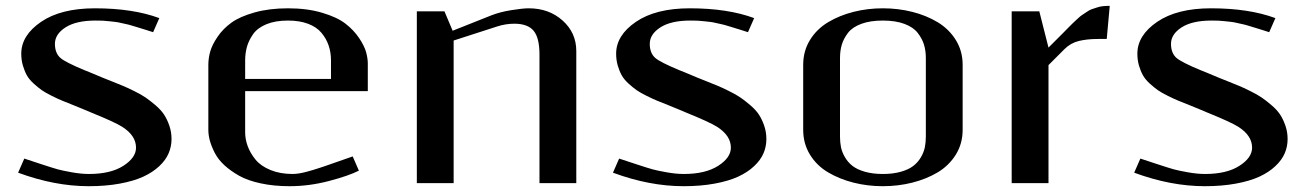

<svg xmlns="http://www.w3.org/2000/svg" viewBox="-20 -622 4434 652"><path d="M282.2 -31.2Q355.5 -31.2 398.7 -58.8Q441.9 -86.4 441.9 -120.6Q441.9 -161.6 395 -191.4Q369.6 -207.5 287.6 -240.7Q274.9 -246.1 265.6 -250Q254.4 -254.9 229.2 -264.9Q204.1 -274.9 190.9 -280.3Q177.7 -285.6 156 -296.4Q134.3 -307.1 122.1 -315.7Q109.9 -324.2 94.7 -337.9Q79.6 -351.6 71.5 -365.7Q63.5 -379.9 57.9 -398.9Q52.2 -418 52.2 -439.5Q52.2 -502 119.6 -547.9Q187 -593.8 302.2 -593.8Q431.2 -593.8 521 -560.5L500 -512.7Q494.6 -514.6 475.6 -520.5Q456.5 -526.4 451.9 -527.8Q447.3 -529.3 431.9 -533.9Q416.5 -538.6 410.9 -539.6Q405.3 -540.5 392.3 -543.7Q379.4 -546.9 371.6 -547.6Q363.8 -548.3 351.8 -549.8Q339.8 -551.3 328.4 -551.8Q316.9 -552.2 304.2 -552.2Q238.8 -552.2 202.6 -529.1Q166.5 -505.9 166.5 -473.1Q166.5 -441.9 185.1 -425.3Q202.1 -410.6 266.6 -383.8Q272.9 -381.3 286.1 -376Q313 -364.7 328.1 -358.4Q335.4 -355.5 359.9 -345.7Q384.3 -335.9 397.9 -330.3Q411.6 -324.7 435.8 -312.7Q460 -300.8 474.9 -290.5Q489.7 -280.3 508.3 -264.4Q526.9 -248.5 537.4 -232.4Q547.9 -216.3 555.2 -194.8Q562.5 -173.3 562.5 -149.9Q562.5 -124.5 552.7 -101.6Q543 -78.6 521 -57.9Q499 -37.1 466.8 -22.2Q434.6 -7.3 387 1.5Q339.4 10.3 281.2 10.3Q165.5 10.3 41.5 -35.6L62.5 -83.5Q72.8 -80.1 116.5 -65.7Q160.2 -51.3 176.3 -46.9Q192.4 -42.5 223.9 -36.9Q255.4 -31.2 282.2 -31.2Z M973.6 -31.2Q983.9 -31.2 996.1 -33.2Q1008.3 -35.2 1021.7 -38.8Q1035.2 -42.5 1044.4 -45.2Q1053.7 -47.9 1066.2 -52.2Q1078.6 -56.6 1081.1 -57.1L1177.7 -90.8L1198.7 -42.5Q1164.1 -24.9 1096.9 -7.3Q1029.8 10.3 963.4 10.3Q909.7 10.3 865.5 0.7Q821.3 -8.8 792.2 -25.1Q763.2 -41.5 741.9 -61Q720.7 -80.6 709.2 -103Q697.8 -125.5 692.6 -144.5Q687.5 -163.6 687.5 -181.2V-401.9Q687.5 -423.8 693.8 -446.8Q700.2 -469.7 718.8 -497.1Q737.3 -524.4 766.1 -545.2Q794.9 -565.9 844.7 -579.8Q894.5 -593.8 958 -593.8Q1023.4 -593.8 1074.2 -578.6Q1125 -563.5 1153.1 -541.7Q1181.2 -520 1199.5 -492.7Q1217.8 -465.3 1223.4 -444.3Q1229 -423.3 1229 -406.2V-312.5H812.5V-172.9Q812.5 -148.9 821.3 -125.2Q830.1 -101.6 847.9 -79.8Q865.7 -58.1 898.4 -44.7Q931.2 -31.2 973.6 -31.2ZM812.5 -354H1104V-416.5Q1104 -444.3 1095.9 -467.8Q1087.9 -491.2 1071.5 -510.7Q1055.2 -530.3 1026.1 -541.3Q997.1 -552.2 958 -552.2Q915 -552.2 884.8 -539.8Q854.5 -527.3 839.6 -506.1Q824.7 -484.9 818.6 -463.1Q812.5 -441.4 812.5 -416.5Z M1395.5 0V-583.5H1489.3L1517.1 -517.6L1648.4 -569.8Q1678.2 -581.5 1716.8 -587.6Q1755.4 -593.8 1775.4 -593.8Q1844.2 -593.8 1890.6 -552.2Q1937 -510.7 1937 -448.7V0H1812V-436.5Q1812 -493.7 1792 -517.6Q1772 -541.5 1726.6 -541.5Q1697.3 -541.5 1668.5 -532.2L1520.5 -484.4V0Z M2302.2 -31.2Q2375.5 -31.2 2418.7 -58.8Q2461.9 -86.4 2461.9 -120.6Q2461.9 -161.6 2415 -191.4Q2389.6 -207.5 2307.6 -240.7Q2294.9 -246.1 2285.6 -250Q2274.4 -254.9 2249.3 -264.9Q2224.1 -274.9 2210.9 -280.3Q2197.8 -285.6 2176 -296.4Q2154.3 -307.1 2142.1 -315.7Q2129.9 -324.2 2114.7 -337.9Q2099.6 -351.6 2091.6 -365.7Q2083.5 -379.9 2077.9 -398.9Q2072.3 -418 2072.3 -439.5Q2072.3 -502 2139.6 -547.9Q2207 -593.8 2322.3 -593.8Q2451.2 -593.8 2541 -560.5L2520 -512.7Q2514.6 -514.6 2495.6 -520.5Q2476.6 -526.4 2471.9 -527.8Q2467.3 -529.3 2451.9 -533.9Q2436.5 -538.6 2430.9 -539.6Q2425.3 -540.5 2412.4 -543.7Q2399.4 -546.9 2391.6 -547.6Q2383.8 -548.3 2371.8 -549.8Q2359.9 -551.3 2348.4 -551.8Q2336.9 -552.2 2324.2 -552.2Q2258.8 -552.2 2222.7 -529.1Q2186.5 -505.9 2186.5 -473.1Q2186.5 -441.9 2205.1 -425.3Q2222.2 -410.6 2286.6 -383.8Q2293 -381.3 2306.2 -376Q2333 -364.7 2348.1 -358.4Q2355.5 -355.5 2379.9 -345.7Q2404.3 -335.9 2418 -330.3Q2431.6 -324.7 2455.8 -312.7Q2480 -300.8 2494.9 -290.5Q2509.8 -280.3 2528.3 -264.4Q2546.9 -248.5 2557.4 -232.4Q2567.9 -216.3 2575.2 -194.8Q2582.5 -173.3 2582.5 -149.9Q2582.5 -124.5 2572.8 -101.6Q2563 -78.6 2541 -57.9Q2519 -37.1 2486.8 -22.2Q2454.6 -7.3 2407 1.5Q2359.4 10.3 2301.3 10.3Q2185.5 10.3 2061.5 -35.6L2082.5 -83.5Q2092.8 -80.1 2136.5 -65.7Q2180.2 -51.3 2196.3 -46.9Q2212.4 -42.5 2243.9 -36.9Q2275.4 -31.2 2302.2 -31.2Z M2832.5 -158.2Q2832.5 -138.7 2835.9 -121.8Q2839.4 -105 2849.4 -87.9Q2859.4 -70.8 2875 -58.6Q2890.6 -46.4 2917 -38.8Q2943.4 -31.2 2978 -31.2Q3012.7 -31.2 3039.3 -38.8Q3065.9 -46.4 3081.5 -58.6Q3097.2 -70.8 3107.2 -87.9Q3117.2 -105 3120.6 -121.8Q3124 -138.7 3124 -158.2V-424.8Q3124 -449.7 3117.7 -470.5Q3111.3 -491.2 3096.2 -510.5Q3081.1 -529.8 3051 -541Q3021 -552.2 2978 -552.2Q2935.1 -552.2 2904.8 -541Q2874.5 -529.8 2859.6 -510.3Q2844.7 -490.7 2838.6 -470.2Q2832.5 -449.7 2832.5 -424.8ZM2707.5 -181.2V-401.9Q2707.5 -448.7 2730.5 -486.1Q2753.4 -523.4 2792.2 -546.6Q2831.1 -569.8 2878.7 -581.8Q2926.3 -593.8 2978 -593.8Q3029.8 -593.8 3077.6 -581.8Q3125.5 -569.8 3164.1 -546.6Q3202.6 -523.4 3225.8 -486.1Q3249 -448.7 3249 -401.9V-181.2Q3249 -134.3 3225.8 -96.9Q3202.6 -59.6 3164.1 -36.6Q3125.5 -13.7 3077.6 -1.7Q3029.8 10.3 2978 10.3Q2926.3 10.3 2878.7 -1.7Q2831.1 -13.7 2792.2 -36.6Q2753.4 -59.6 2730.5 -96.9Q2707.5 -134.3 2707.5 -181.2Z M3738.3 -489.7H3709Q3671.9 -489.7 3643.8 -482.9Q3615.7 -476.1 3594.7 -455.1L3540.5 -400.9V0H3415.5V-583.5H3509.3L3540.5 -460.4L3588.4 -508.3Q3591.8 -511.7 3605.7 -525.9Q3619.6 -540 3623 -543.2Q3626.5 -546.4 3638.2 -557.4Q3649.9 -568.4 3654.5 -571Q3659.2 -573.7 3669.7 -581.1Q3680.2 -588.4 3687 -590.6Q3693.8 -592.8 3704.6 -596.4Q3715.3 -600.1 3725.8 -601.1Q3736.3 -602.1 3748.5 -602.1Z M4072.3 -31.2Q4145.5 -31.2 4188.7 -58.8Q4231.9 -86.4 4231.9 -120.6Q4231.9 -161.6 4185.1 -191.4Q4159.7 -207.5 4077.6 -240.7Q4064.9 -246.1 4055.7 -250Q4044.4 -254.9 4019.3 -264.9Q3994.1 -274.9 3981 -280.3Q3967.8 -285.6 3946 -296.4Q3924.3 -307.1 3912.1 -315.7Q3899.9 -324.2 3884.8 -337.9Q3869.6 -351.6 3861.6 -365.7Q3853.5 -379.9 3847.9 -398.9Q3842.3 -418 3842.3 -439.5Q3842.3 -502 3909.7 -547.9Q3977.1 -593.8 4092.3 -593.8Q4221.2 -593.8 4311 -560.5L4290 -512.7Q4284.7 -514.6 4265.6 -520.5Q4246.6 -526.4 4241.9 -527.8Q4237.3 -529.3 4221.9 -533.9Q4206.5 -538.6 4200.9 -539.6Q4195.3 -540.5 4182.4 -543.7Q4169.4 -546.9 4161.6 -547.6Q4153.8 -548.3 4141.8 -549.8Q4129.9 -551.3 4118.4 -551.8Q4106.9 -552.2 4094.2 -552.2Q4028.8 -552.2 3992.7 -529.1Q3956.5 -505.9 3956.5 -473.1Q3956.5 -441.9 3975.1 -425.3Q3992.2 -410.6 4056.6 -383.8Q4063 -381.3 4076.2 -376Q4103 -364.7 4118.2 -358.4Q4125.5 -355.5 4149.9 -345.7Q4174.3 -335.9 4188 -330.3Q4201.7 -324.7 4225.8 -312.7Q4250 -300.8 4264.9 -290.5Q4279.8 -280.3 4298.3 -264.4Q4316.9 -248.5 4327.4 -232.4Q4337.9 -216.3 4345.2 -194.8Q4352.5 -173.3 4352.5 -149.9Q4352.5 -124.5 4342.8 -101.6Q4333 -78.6 4311 -57.9Q4289.1 -37.1 4256.8 -22.2Q4224.6 -7.3 4177 1.5Q4129.4 10.3 4071.3 10.3Q3955.6 10.3 3831.5 -35.6L3852.5 -83.5Q3862.8 -80.1 3906.5 -65.7Q3950.2 -51.3 3966.3 -46.9Q3982.4 -42.5 4013.9 -36.9Q4045.4 -31.2 4072.3 -31.2Z"/></svg>

Font: Resagnicto
Style: Bold
Weight: 700
Version: Version 0.9991